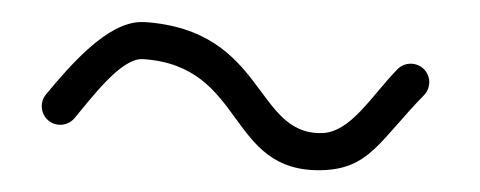

<svg xmlns="http://www.w3.org/2000/svg" viewBox="-20 -246 440 176"><path d="M109.7 -225.8C78.1 -225.8 43.8 -185.4 22.2 -159.5C16.2 -152.3 17.2 -141.5 24.4 -135.5C31.7 -129.5 42.4 -130.6 48.4 -137.8C64 -156.4 90.4 -191.8 109.7 -191.8C110 -191.8 110.9 -191.8 111.2 -191.8C205.9 -185.5 187.4 -87.9 274.9 -90C318.6 -91.1 328.1 -117.2 368.6 -158.7C375.2 -165.4 375.1 -176.2 368.4 -182.8C361.6 -189.3 350.9 -189.2 344.3 -182.5C320.3 -157.9 301.5 -124.6 274.9 -124C212.9 -122.7 223.8 -218.3 112.3 -225.8C111.8 -225.8 110.2 -225.8 109.7 -225.8Z"/></svg>

Font: LetsTrace
Style: basic
Weight: 500
Version: Version 002.000